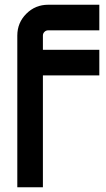

<svg xmlns="http://www.w3.org/2000/svg" viewBox="-20 -790 447 810"><path d="M183 -662Q174 -662 167.5 -655.5Q161 -649 161 -640V-580H399V-472H161V0H53V-320V-640Q53 -694 91 -732Q129 -770 183 -770H399V-662Z"/></svg>

Font: Orbitron
Style: Regular
Weight: 500
Designer: Matt McInerney
Foundry: Matt McInerney
Version: 1.000